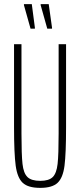

<svg xmlns="http://www.w3.org/2000/svg" viewBox="-20 -902 388 930"><path d="M48 -286V-688H84V-256Q84 -153 89 -108Q94 -63 113 -44.5Q132 -26 175 -26Q217 -26 235.5 -44.5Q254 -63 259 -108Q264 -153 264 -256V-688H300V-286Q300 -158 292.5 -99.5Q285 -41 259 -16.5Q233 8 175 8Q116 8 90 -16.5Q64 -41 56 -99.5Q48 -158 48 -286ZM149 -763H128L96 -877V-882H134L149 -768ZM232 -763H209L177 -877V-882H216L232 -768Z"/></svg>

Font: Saira Ultra Condensed Thin
Style: Regular
Weight: 100
Width: 1
Designer: Hector Gatti with collaboration of the Omnibus-Type team
Foundry: Omnibus-Type
Version: Version 1.001; ttfautohint (v1.8)